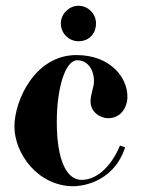

<svg xmlns="http://www.w3.org/2000/svg" viewBox="-20 -610 489 666"><path d="M422 -275C422 -341 363 -419 245 -419C101 -419 30 -261 30 -171C30 -81 108 36 236 36C246 36 371 33 414 -99L396 -105C373 -48 325 14 263 14C212 14 177 -52 177 -187C177 -304 206 -401 248 -401C281 -401 306 -373 306 -327C306 -309 294 -281 294 -259C294 -219 330 -200 355 -200C399 -200 422 -237 422 -275ZM191 -529C191 -494 219 -467 252 -467C288 -467 313 -492 313 -529C313 -562 286 -590 252 -590C219 -590 191 -561 191 -529Z"/></svg>

Font: Purple Purse
Style: Regular
Weight: 400
Designer: Astigmatic (AOETI)
Foundry: Astigmatic (AOETI)
Version: Version 1.000